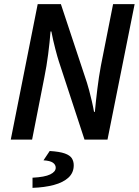

<svg xmlns="http://www.w3.org/2000/svg" viewBox="-20 -674 671 927"><path d="M32 0 162 -654H274L400 -274Q404 -262 410.5 -237.5Q417 -213 423.5 -185Q430 -157 434 -134H438Q443 -187 450 -244.5Q457 -302 467 -356L526 -654H630L499 0H388L264 -378Q258 -396 247 -438Q236 -480 228 -522H224Q220 -470 212.5 -412Q205 -354 194 -300L135 0ZM137 233V184Q196 181 222.5 168Q249 155 249 136Q249 121 235.5 111.5Q222 102 190 100L220 55Q268 58 293 67Q318 76 327 90.5Q336 105 336 124Q336 160 310.5 183.5Q285 207 240 219Q195 231 137 233Z"/></svg>

Font: Source Sans 3 ExtraLight SemiBold
Style: Italic
Weight: 600
Italic angle: -11°
Version: Version 3.052;hotconv 1.1.0;makeotfexe 2.6.0